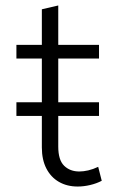

<svg xmlns="http://www.w3.org/2000/svg" viewBox="-20 -674 437 702"><path d="M40 -460V-510H133V-640L193 -654V-510H342V-460H193V-300H342V-250H193V-138Q193 -89 214.5 -68Q236 -47 270 -47Q285 -47 302.5 -51Q320 -55 339 -64L352 -13Q333 -3 309.5 2.5Q286 8 264 8Q225 8 195.5 -9Q166 -26 149.5 -58Q133 -90 133 -135V-250H40V-300H133V-460Z"/></svg>

Font: Radio Canada Light
Style: Regular
Weight: 300
Designer: Charles Daoud, Etienne Aubert Bonn, Alexandre Saumier Demers, Jacques Le Bailly
Foundry: Radio-Canada
Version: Version 2.104;gftools[0.9.28.dev5+ged2979d]